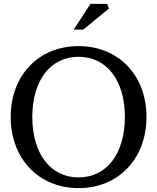

<svg xmlns="http://www.w3.org/2000/svg" viewBox="-20 -952 808 987"><path d="M384 -40C238 -40 146 -164 146 -351C146 -537 238 -660 384 -660C530 -660 622 -537 622 -351C622 -164 530 -40 384 -40ZM35 -351C35 -136 179 15 384 15C589 15 733 -136 733 -351C733 -565 589 -715 384 -715C179 -715 35 -565 35 -351ZM359 -800H408L540 -908L531 -932H445Z"/></svg>

Font: LT Superior Serif Medium
Style: Regular
Weight: 500
Designer: Daniel Lyons
Foundry: LyonsType
Version: Version 2.120;FEAKit 1.0